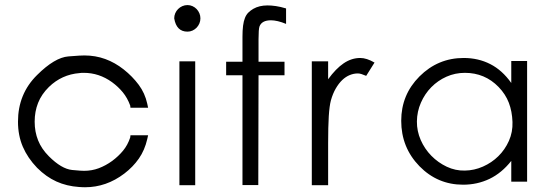

<svg xmlns="http://www.w3.org/2000/svg" viewBox="-20 -748 2231 776"><path d="M578.6 -201.2 575.2 -186Q564.9 -141.1 541.3 -107.2Q517.6 -73.2 482.4 -46.4Q409.7 8.8 323.7 8.8Q318.4 8.8 312.5 8.5Q306.6 8.3 299.8 7.8Q249.5 4.4 208 -14.4Q166.5 -33.2 129.9 -69.8Q91.8 -109.4 72.3 -154.8Q52.7 -200.2 52.7 -256.3Q52.7 -368.7 129.9 -444.8Q201.2 -515.6 256.3 -520Q284.2 -522.5 300.3 -523.2Q316.4 -523.9 321.3 -523.9Q365.7 -523.9 405.3 -509.5Q444.8 -495.1 480 -467.3Q515.1 -439.5 540.5 -405.5Q565.9 -371.6 575.2 -328.6L578.6 -312.5H507.3L506.3 -321.3Q495.1 -352.1 476.3 -375Q457.5 -397.9 432.6 -416Q380.4 -453.6 318.8 -453.6Q314 -453.6 310.1 -453.6Q306.2 -453.6 301.3 -452.6Q229.5 -446.8 177.7 -396.5Q147.9 -367.2 134 -332.3Q120.1 -297.4 120.1 -256.3Q120.1 -215.3 134 -180.7Q147.9 -146 177.7 -116.2Q228.5 -65.4 271.5 -61Q291 -59.1 303.2 -58.3Q315.4 -57.6 319.8 -57.6Q351.1 -57.6 379.2 -68.1Q407.2 -78.6 433.6 -97.7Q458.5 -116.2 477.3 -138.9Q496.1 -161.6 506.3 -192.4L507.3 -201.2Z M790 -673.8Q790 -663.1 785.9 -653.3Q781.7 -643.6 774.7 -636.2Q767.6 -628.9 758.1 -624.5Q748.5 -620.1 737.8 -620.1Q692.9 -620.1 684.1 -673.8Q684.1 -684.6 688.2 -694.3Q692.4 -704.1 699.7 -711.4Q707 -718.8 716.8 -723.1Q726.6 -727.5 737.8 -727.5Q748.5 -727.5 758.1 -723.1Q767.6 -718.8 774.7 -711.4Q781.7 -704.1 785.9 -694.3Q790 -684.6 790 -673.8ZM769 0.5H705.1V-500H769Z M1136.2 -651.4Q1118.7 -658.7 1103 -662.4Q1087.4 -666 1075.2 -666Q1038.1 -666 1028.8 -641.1Q1024.9 -630.4 1024.9 -588.9V-498.5H1129.9V-443.8H1024.9L1023.9 0H960V-443.8H894V-498.5H960V-598.6Q960 -625.5 962.4 -644Q964.8 -662.6 970 -675.5Q975.1 -688.5 983.6 -697Q992.2 -705.6 1003.9 -712.4Q1027.8 -726.1 1061.5 -726.1Q1076.7 -726.1 1095.2 -723.4Q1113.8 -720.7 1136.2 -713.9Z M1493.7 -495.1 1460 -441.4Q1449.7 -445.8 1441.4 -448.5Q1433.1 -451.2 1426.3 -451.2Q1409.7 -451.2 1393.6 -444.6Q1377.4 -438 1363.3 -424.6Q1349.1 -411.1 1337.2 -390.6Q1325.2 -370.1 1317.4 -342.3Q1311.5 -320.3 1308.8 -278.1Q1306.2 -235.8 1306.2 -169.9V0.5H1240.2V-500H1306.2V-427.7Q1337.4 -470.7 1369.1 -492.2Q1400.9 -513.7 1436 -513.7Q1461.9 -513.7 1493.7 -495.1Z M2110.4 -13.7H2046.4V-97.7Q2007.8 -48.8 1958.5 -25.1Q1909.2 -1.5 1851.6 -1.5Q1748.5 -1.5 1675.3 -76.2Q1601.6 -151.9 1601.6 -259.8Q1601.6 -365.2 1675.3 -439Q1750 -513.7 1854 -513.7Q1913.1 -513.7 1961.4 -489Q2009.8 -464.4 2046.4 -412.6V-501.5H2110.4ZM2051.3 -254.9Q2049.8 -297.9 2036.6 -332.5Q2023.4 -367.2 1995.1 -396.5Q1939.5 -453.6 1858.9 -453.6Q1819.3 -453.6 1784.4 -438Q1749.5 -422.4 1723.1 -395.5Q1696.8 -368.7 1681.2 -333Q1665.5 -297.4 1665 -257.3Q1664.6 -218.3 1680.4 -182.1Q1696.3 -146 1723.4 -118.4Q1750.5 -90.8 1785.6 -74.2Q1820.8 -57.6 1858.9 -58.6Q1896.5 -59.1 1931.9 -74.7Q1967.3 -90.3 1994.1 -116.7Q2021 -143.1 2036.9 -178.7Q2052.7 -214.4 2051.3 -254.9Z"/></svg>

Font: Kawthoolei
Style: Regular
Weight: 400
Designer: Moe Zed
Foundry: Moe Zed
Version: Version 1.000;July 10, 2024;FontCreator 14.0.0.2901 32-bit